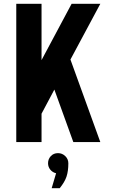

<svg xmlns="http://www.w3.org/2000/svg" viewBox="-20 -742 609 1003"><path d="M65 0V-722H197V-428L354 -722H504L348 -431L504 0H363L264 -274L197 -148V0ZM273 163Q255 159 243 144.5Q231 130 231 111Q231 89 245.5 73.5Q260 58 283 58Q305 58 321 73.5Q337 89 337 111Q337 152 327.5 180.5Q318 209 292 241H250Z"/></svg>

Font: PostBus
Style: Regular
Weight: 400
Designer: Peter Wiegel
Version: Version 1.001